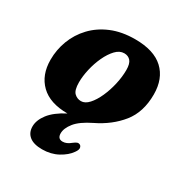

<svg xmlns="http://www.w3.org/2000/svg" viewBox="-167 -605 917 965"><g transform="rotate(30 292.0 -123.0)"><path d="M341.5 -480Q450.5 -480 505.5 -428.8Q560.5 -377.5 560.5 -286Q560.5 -183.5 507.8 -117.8Q455 -52 369 -10.5Q305.5 20.5 279 53.8Q252.5 87 252.5 116.5Q252.5 148.5 281.5 148.5Q304.5 148.5 328 128.5Q338 121 345.8 117.2Q353.5 113.5 361.5 116.5Q370 119 373 130.5Q376 142 362 161Q342 190 302 211.8Q262 233.5 211.5 233.5Q162 233.5 137.2 213.2Q112.5 193 112.5 157.5Q112.5 121 141.2 83.5Q170 46 232 13.5Q130 13.5 76.8 -38.2Q23.5 -90 23.5 -178.5Q23.5 -236.5 44 -290.5Q64.5 -344.5 104.8 -387.2Q145 -430 204.5 -455Q264 -480 341.5 -480ZM259.5 -74Q283 -74 304.5 -97.8Q326 -121.5 343 -159.5Q360 -197.5 369.8 -241Q379.5 -284.5 379.5 -323.5Q379.5 -360 365.8 -375.8Q352 -391.5 329 -391.5Q302.5 -391.5 280 -367.8Q257.5 -344 240.2 -307Q223 -270 213.5 -228.5Q204 -187 204 -151.5Q204 -106 220.5 -90Q237 -74 259.5 -74Z"/></g></svg>

Font: Fraunces 9pt SuperSoft
Style: Bold Italic
Weight: 700
Italic angle: -16°
Version: Version 1.000;[b76b70a41]